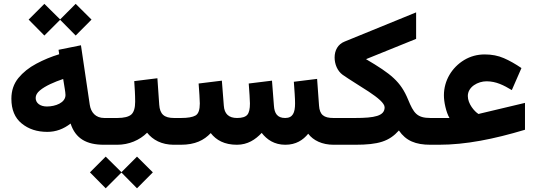

<svg xmlns="http://www.w3.org/2000/svg" viewBox="-20 -763 2827 1012"><path d="M130.9 -659.7 213.9 -575.7 296.9 -658.7 378.9 -575.7 462.4 -659.7 378.9 -742.7 296.9 -660.6 213.9 -742.7ZM544.9 0V-141.1H529.8C483.4 -141.1 459 -171.4 453.1 -210.9L406.7 -524.4L288.6 -500.5L292 -477.1C250 -464.4 210 -447.8 171.4 -427.2C132.8 -406.7 101.1 -381.3 76.7 -351.6C52.2 -321.3 40 -285.2 40 -242.7C40 -185.1 58.1 -141.6 94.2 -112.3C130.4 -82.5 175.3 -67.9 229.5 -67.9C273.9 -67.9 314.5 -82.5 352.1 -111.8C377.9 -32.2 436.5 0 527.8 0ZM325.2 -262.2C325.2 -221.2 272 -201.7 227.1 -201.7C191.9 -201.7 168 -219.7 168 -246.6C168 -260.7 175.3 -273.9 189.9 -286.1C218.8 -310.5 266.6 -331.1 313 -346.7L321.3 -295.4C323.2 -283.2 325.2 -271.5 325.2 -262.2Z M524.4 0H598.1C659.2 0 715.8 -23.9 755.4 -63.5C785.2 -25.9 831.5 0 896.5 0H907.7V-141.1H897.5C844.7 -141.1 822.8 -161.6 819.3 -210.9L809.6 -350.6L687.5 -335.4C689.9 -300.8 692.4 -265.1 692.4 -226.6C692.4 -193.8 685.5 -171.9 672.4 -159.7C658.7 -147.5 633.8 -141.1 598.1 -141.1H524.4ZM454.1 145.5 537.1 229.5 620.1 146.5 702.1 229.5 785.6 145.5 702.1 62.5 620.1 144.5 537.1 62.5Z M1483.9 0C1540 0 1577.6 -24.9 1604.5 -58.1C1631.3 -22.5 1678.2 0 1738.3 0H1752V-141.1H1737.3C1687 -141.1 1665 -157.7 1661.6 -206.1L1651.4 -347.2L1528.8 -332C1530.3 -312 1531.7 -290.5 1533.2 -268.6C1534.7 -246.6 1535.2 -229.5 1535.2 -217.8C1535.2 -168.9 1523.4 -141.1 1482.9 -141.1C1441.9 -141.1 1426.3 -165.5 1423.8 -206.1L1413.6 -337.9L1291 -322.8C1293.9 -289.1 1297.4 -230 1297.4 -217.8C1297.4 -189 1293 -169.4 1283.7 -158.2C1274.4 -147 1256.3 -141.1 1229.5 -141.1C1186 -141.1 1162.6 -162.6 1159.7 -206.1L1149.4 -337.9L1026.9 -322.8C1029.8 -288.6 1033.2 -231.9 1033.2 -217.8C1033.2 -184.1 1025.9 -163.1 1010.7 -154.3C995.6 -145.5 969.7 -141.1 934.1 -141.1H888.2V0H933.1C1008.8 0 1055.2 -23.9 1090.8 -61.5C1119.6 -24.4 1162.6 0 1228.5 0C1285.6 0 1326.2 -27.3 1359.4 -62.5C1386.7 -27.3 1425.8 0 1483.9 0Z M2173.3 -558.1V-697.8L1796.4 -543.9C1760.7 -529.8 1743.7 -497.1 1743.7 -460C1743.7 -424.8 1758.3 -389.2 1785.6 -369.1C1822.3 -343.3 1876 -311 1923.8 -279.8C1971.7 -248 2007.3 -218.8 2007.3 -197.3C2007.3 -151.9 1955.1 -141.1 1851.1 -141.1H1732.4V0H1851.6C1975.6 0 2031.2 -18.1 2082.5 -75.2C2119.6 -21 2170.4 0 2249 0H2262.7V-141.1H2249C2177.2 -141.1 2160.2 -167.5 2130.9 -238.3C2091.8 -333 2042 -373 1909.2 -451.2Z M2243.2 -141.1V0H2292.5C2434.6 0 2583 -29.8 2747.1 -79.1V-220.7L2509.3 -164.1C2505.4 -162.6 2502.9 -162.1 2501.5 -162.6C2481 -175.3 2445.8 -215.8 2445.8 -256.8C2445.8 -305.7 2499.5 -334.5 2544.4 -334.5C2595.2 -334.5 2635.3 -313.5 2677.7 -288.1L2728.5 -404.3C2696.8 -425.8 2666 -443.4 2635.7 -456.5C2605.5 -469.7 2571.8 -476.1 2535.2 -476.1C2495.6 -476.1 2459.5 -466.3 2426.8 -446.8C2361.3 -407.2 2319.8 -337.9 2319.8 -260.7C2319.8 -242.7 2322.3 -222.2 2327.6 -199.7C2333 -176.8 2339.8 -157.2 2349.1 -141.1Z"/></svg>

Font: Vazirmatn ExtraBold
Style: Regular
Weight: 800
Designer: Saber Rastikerdar
Foundry: Saber Rastikerdar
Version: Version 33.003